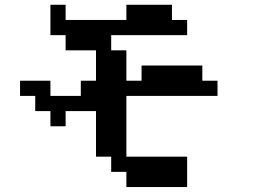

<svg xmlns="http://www.w3.org/2000/svg" viewBox="-20 -754 1040 790"><path d="M62.5 -359.4V-421.9H187.5V-359.4H312.5V-421.9H375V-546.9H250V-609.4H187.5V-734.4H250V-671.9H500V-734.4H687.5V-671.9H750V-609.4H437.5V-546.9H500V-421.9H562.5V-484.4H812.5V-421.9H875V-359.4H500V-109.4H750V15.6H500V-46.9H437.5V-109.4H375V-296.9H250V-234.4H187.5V-296.9H125V-359.4Z"/></svg>

Font: KH Dot Dougenzaka 16
Style: Regular
Weight: 400
Designer: Original version for X68000 by Keitarou Hiraki (http://hp.vector.co.jp/authors/VA000874/) / TrueType conversion by Homem
Version: Version 1.00.20150527